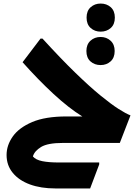

<svg xmlns="http://www.w3.org/2000/svg" viewBox="-20 -804 782 1080"><path d="M334 0Q249 0 211.5 22.5Q174 45 165 76Q181 95 217.5 102.5Q254 110 312 110H538V121L487 256H292Q210 256 148.5 233.5Q87 211 52 168.5Q17 126 17 68Q17 13 52 -36.5Q87 -86 161 -117.5Q235 -149 354 -149H443Q367 -196 280.5 -276Q194 -356 107 -454L208 -587H219Q323 -473 404 -394.5Q485 -316 545 -267Q605 -218 646.5 -191.5Q688 -165 714 -155L654 0ZM546 -626Q513 -626 490 -646.5Q467 -667 467 -705Q467 -743 490 -763.5Q513 -784 546 -784Q580 -784 603 -763.5Q626 -743 626 -705Q626 -667 603 -646.5Q580 -626 546 -626ZM546 -438Q512 -438 489 -458.5Q466 -479 466 -517Q466 -554 489 -575Q512 -596 546 -596Q579 -596 602 -575Q625 -554 625 -517Q625 -479 602 -458.5Q579 -438 546 -438Z"/></svg>

Font: Kufam
Style: Bold Italic
Weight: 700
Italic angle: -11°
Designer: Artur Schmal
Foundry: Original Type
Version: Version 1.301; ttfautohint (v1.8.3)